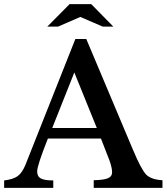

<svg xmlns="http://www.w3.org/2000/svg" viewBox="-28 -910 807 930"><path d="M492 -159 461 -239H204Q152 -108 152 -80Q152 -55 170 -45.5Q188 -36 230 -36V0H-8V-36Q35 -41 57 -56.5Q79 -72 95 -111L337 -721H390L615 -187Q656 -89 680 -64.5Q704 -40 759 -37V0H426V-37Q474 -38 494.5 -46.5Q515 -55 515 -76Q515 -105 492 -159ZM332 -559 225 -290H441ZM309 -890H414L521 -781H470L361 -828L253 -781H201Z"/></svg>

Font: Kolar Light
Style: Regular
Weight: 300
Designer: Ramakrishna Saiteja (Kannada); Shiva Nallaperumal (Latin)
Foundry: Indian Type Foundry
Version: Version 1.001;PS 1.0;hotconv 1.0.88;makeotf.lib2.5.647800